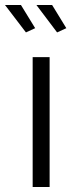

<svg xmlns="http://www.w3.org/2000/svg" viewBox="-56 -750 294 770"><path d="M173 -620 90 -730H153L210 -637ZM48 -620 -36 -730H28L85 -637ZM143 0H75V-521H143Z"/></svg>

Font: Raleway
Style: Regular
Weight: 400
Designer: Matt McInerney, Pablo Impallari, Rodrigo Fuenzalida
Foundry: Matt McInerney, Pablo Impallari, Rodrigo Fuenzalida
Version: Version 1.000;PS 001.001;hotconv 1.0.56; ttfautohint (v1.5)